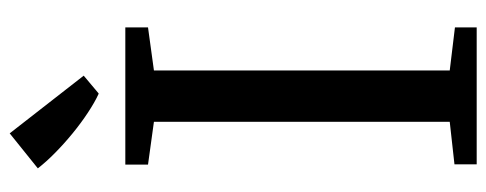

<svg xmlns="http://www.w3.org/2000/svg" viewBox="-331 -697 1028 406"><g transform="rotate(-90 183.0 -494.0)"><path d="M128.5 -57V-682.5L38 -695V-743H328V-695L237 -682.5V-57L328 -46V0H38.5V-47ZM187.5 -799.5Q170 -807.5 148 -822Q126 -836.5 104 -854.5Q82 -872.5 62.8 -891.5Q43.5 -910.5 30 -928L104 -987.5L226 -831L188.5 -799.5Z"/></g></svg>

Font: Merriweather 28pt
Style: Regular
Weight: 400
Version: Version 2.100